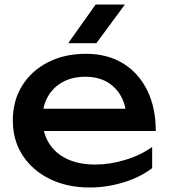

<svg xmlns="http://www.w3.org/2000/svg" viewBox="-20 -819 750 853"><path d="M378 14Q279 14 202 -23.5Q125 -61 81 -128Q37 -195 37 -284Q37 -372 78.5 -438.5Q120 -505 193.5 -542.5Q267 -580 362 -580Q457 -580 526.5 -537.5Q596 -495 634 -418Q672 -341 672 -237H139V-336H607L542 -299Q539 -355 515.5 -395Q492 -435 452.5 -456.5Q413 -478 359 -478Q302 -478 259.5 -455Q217 -432 193 -390.5Q169 -349 169 -292Q169 -229 197.5 -183Q226 -137 278.5 -112.5Q331 -88 403 -88Q468 -88 536 -108.5Q604 -129 656 -166V-72Q604 -32 529.5 -9Q455 14 378 14ZM405 -799H535L408 -627H283Z"/></svg>

Font: Unbounded
Style: Regular
Weight: 400
Designer: Luke Prowse, Jean-Baptiste Morizot, Fátima Lázaro, Florian Runge
Foundry: NaN
Version: Version 1.701;gftools[0.9.28.dev5+ged2979d]